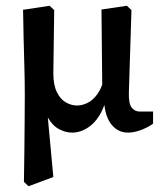

<svg xmlns="http://www.w3.org/2000/svg" viewBox="-20 -451 559 666"><path d="M424 9Q387 9 364 -22.5Q341 -54 340 -118H335L332 -418L420 -431L436 -416L427 -130Q426 -91 437 -77.5Q448 -64 465 -64H511V-22Q493 -9 469 0Q445 9 424 9ZM79 195 63 180Q64 130 64.5 75.5Q65 21 65.5 -30.5Q66 -82 66 -122Q66 -174 64.5 -220.5Q63 -267 62 -314.5Q61 -362 60 -417L152 -431L168 -416L165 -194L142 -85L165 163ZM230 9Q207 9 184 -3.5Q161 -16 145 -45Q129 -74 127 -124L165 -197Q165 -156 177.5 -131Q190 -106 209 -95.5Q228 -85 247 -85Q265 -85 283.5 -94Q302 -103 317 -123.5Q332 -144 340 -175L354 -169Q354 -112 336 -72Q318 -32 289.5 -11.5Q261 9 230 9Z"/></svg>

Font: Rasa SemiBold
Style: Regular
Weight: 600
Designer: Anna Giedrys (Yrsa+Rasa design), David Brezina (Yrsa art-direction, Rasa art-direction, design)
Foundry: Rosetta Type Foundry
Version: Version 2.004